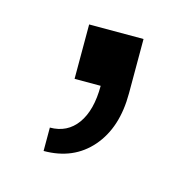

<svg xmlns="http://www.w3.org/2000/svg" viewBox="-51 -151 342 341"><g transform="rotate(15 120.0 19.0)"><path d="M123 0H175Q175 63 142.5 100.5Q110 138 55 138V95Q87 95 105 70Q123 45 123 0ZM75 -100H175V0H75Z"/></g></svg>

Font: Uncut Sans Variable
Style: Regular
Weight: 400
Designer: Kasper Nordkvist
Foundry: UNCUT.wtf
Version: Version 1.304;Glyphs 3.2 (3246)